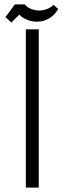

<svg xmlns="http://www.w3.org/2000/svg" viewBox="-20 -857 294 877"><path d="M98 -723H157V0H98ZM246 -816Q231 -790 206 -774Q181 -758 149 -758Q126 -758 104.5 -766.5Q83 -775 68 -790L32 -754L5 -779L48 -837H93Q103 -824 121.5 -816.5Q140 -809 159 -809Q178 -809 195.5 -816Q213 -823 224 -835Z"/></svg>

Font: Cairo Light
Style: Regular
Weight: 300
Designer: Mohamed Gaber, Accademia di Belle Arti di Urbino and others
Foundry: Kief Type Foundry, Accademia di Belle Arti di Urbino and others
Version: Version 3.011